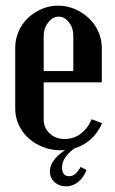

<svg xmlns="http://www.w3.org/2000/svg" viewBox="-20 -524 407 681"><path d="M34 -355Q34 -385 46 -412.5Q58 -440 79 -460Q100 -480 127.5 -492Q155 -504 186 -504Q217 -504 245 -492Q273 -480 294.5 -460Q316 -440 328.5 -412.5Q341 -385 341 -355V-232H135V-100Q135 -71 156 -51Q177 -31 209 -31Q241 -31 266 -49.5Q291 -68 305 -101L342 -87Q322 -41 283.5 -16Q245 9 195 9Q162 9 132.5 -2.5Q103 -14 81 -34Q59 -54 46.5 -81Q34 -108 34 -139ZM240 -272V-398Q240 -425 224.5 -445Q209 -465 188 -465Q167 -465 151 -444.5Q135 -424 135 -398V-272ZM287 79Q276 107 256.5 122Q237 137 214 137Q190 137 173.5 122Q157 107 157 84Q157 38 228 -2H251Q228 12 214 31Q200 50 200 70Q200 101 226 101Q238 101 248 92Q258 83 266 68Z"/></svg>

Font: Moniqa Paragraph
Style: Bold
Weight: 700
Designer: Rajesh Rajput
Foundry: Rajesh Rajput
Version: Version 1.000